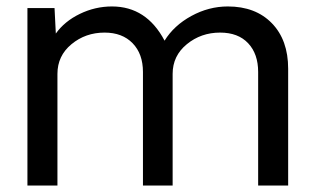

<svg xmlns="http://www.w3.org/2000/svg" viewBox="-20 -575 969 595"><path d="M686 -555Q772 -555 822.5 -503Q873 -451 873 -362V0H780V-352Q780 -408 749 -441Q718 -474 662 -474Q603 -474 559 -438Q515 -402 515 -346V0H423V-352Q423 -408 391 -441Q359 -474 304 -474Q245 -474 201.5 -438Q158 -402 158 -346V0H65V-550H149L153 -471Q180 -509 227.5 -532Q275 -555 327 -555Q434 -555 490 -449Q519 -496 573 -525.5Q627 -555 686 -555Z"/></svg>

Font: Oakes Grotesk
Style: Regular
Weight: 400
Designer: Samuel Oakes
Foundry: Samuel Oakes
Version: Version 1.000;PS 001.000;hotconv 1.0.88;makeotf.lib2.5.64775